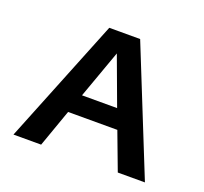

<svg xmlns="http://www.w3.org/2000/svg" viewBox="-90 -574 720 678"><g transform="rotate(20 270.5 -235.0)"><path d="M362 -141H177L127 0H23L212 -470H328L517 0H415ZM335 -213 268 -394 203 -213Z"/></g></svg>

Font: Ysabeau SC Semibold
Style: Regular
Weight: 600
Designer: Christian Thalmann (Catharsis Fonts)
Version: Version 0.003